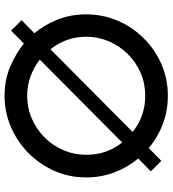

<svg xmlns="http://www.w3.org/2000/svg" viewBox="22 -752 740 823"><g transform="rotate(90 391.5 -341.0)"><path d="M391 9Q322 9 264.5 -16Q207 -41 167 -74L112 -19L67 -64L123 -119Q88 -160 65 -217Q42 -274 42 -341Q42 -411 68.5 -474Q95 -537 143 -586Q191 -635 254.5 -663Q318 -691 391 -691Q455 -691 512 -669.5Q569 -648 615 -609L670 -663L715 -618L660 -564Q699 -517 720 -460.5Q741 -404 741 -341Q741 -267 712.5 -203.5Q684 -140 635.5 -92.5Q587 -45 524 -18Q461 9 391 9ZM391 -88Q443 -88 489 -108Q535 -128 570 -163Q605 -198 624.5 -244Q644 -290 644 -342Q644 -385 631 -423.5Q618 -462 591 -495L236 -142Q270 -116 309 -102Q348 -88 391 -88ZM192 -188 546 -540Q513 -567 474 -580.5Q435 -594 391 -594Q339 -594 293.5 -574.5Q248 -555 213 -520Q178 -485 158 -439Q138 -393 138 -342Q138 -298 151.5 -259.5Q165 -221 192 -188Z"/></g></svg>

Font: Teachers Medium
Style: Regular
Weight: 500
Designer: Alfredo Marco Pradil, Chank Diesel
Version: Version 1.001